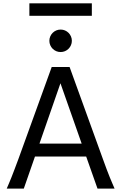

<svg xmlns="http://www.w3.org/2000/svg" viewBox="-20 -1106 721 1126"><path d="M334.5 -617.7 211.4 -263.7H459ZM19.5 0Q25.9 -14.6 32.7 -30.8Q39.6 -46.9 47.6 -67.1Q55.7 -87.4 65.4 -113.3Q75.2 -139.2 87.9 -173.3L283.2 -712.9H388.2L583.5 -173.3Q595.7 -139.2 605.5 -113.3Q615.2 -87.4 623.5 -67.1Q631.8 -46.9 638.7 -30.8Q645.5 -14.6 651.9 0H551.8L485.4 -188H185.1L119.6 0ZM269.5 -866.7Q269.5 -880.4 274.7 -892.3Q279.8 -904.3 288.8 -913.3Q297.9 -922.4 309.8 -927.5Q321.8 -932.6 335.4 -932.6Q349.1 -932.6 361.1 -927.5Q373 -922.4 382.1 -913.3Q391.1 -904.3 396.2 -892.3Q401.4 -880.4 401.4 -866.7Q401.4 -853 396.2 -841.1Q391.1 -829.1 382.1 -820.1Q373 -811 361.1 -805.9Q349.1 -800.8 335.4 -800.8Q321.8 -800.8 309.8 -805.9Q297.9 -811 288.8 -820.1Q279.8 -829.1 274.7 -841.1Q269.5 -853 269.5 -866.7ZM152.3 -1086.4H518.6V-1013.2H152.3Z"/></svg>

Font: Andika Phon
Style: Regular
Weight: 400
Designer: Victor Gaultney, Annie Olsen, Julie Remington, Don Collingsworth, Eric Hays, Becca Hirsbrunner
Foundry: SIL International
Version: Version 5.000